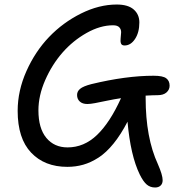

<svg xmlns="http://www.w3.org/2000/svg" viewBox="-20 -728 795 849"><path d="M366.2 -268.1Q344.7 -268.1 332.8 -279.1Q320.8 -290 320.8 -308.1Q320.8 -324.2 334.5 -335.4Q348.1 -346.7 383.8 -356Q537.1 -393.1 659.2 -393.1Q700.2 -393.1 715.1 -381.8Q730 -370.6 730 -349.1Q730 -331.5 716.3 -319.3Q702.6 -307.1 676.8 -307.1Q658.2 -307.1 624 -305.2V-294.9Q624 -119.1 678.2 -2Q699.2 45.9 699.2 68.8Q699.2 84 690.2 92.5Q681.2 101.1 666 101.1Q644 101.1 628.7 87.9Q613.3 74.7 598.1 43.9Q557.1 -40 543.9 -189.9Q514.6 -133.3 482.2 -93.3Q449.7 -53.2 415.8 -31.2Q381.8 -9.3 348.4 0.2Q314.9 9.8 277.8 9.8Q177.2 9.8 117.7 -53Q58.1 -115.7 58.1 -237.8Q58.1 -326.7 96.9 -413.6Q135.7 -500.5 197 -564.5Q258.3 -628.4 338.1 -668.2Q418 -708 496.1 -708Q546.4 -708 571.3 -686Q596.2 -664.1 596.2 -628.9Q596.2 -584.5 577.1 -555.7Q558.1 -526.9 530.8 -526.9Q518.1 -526.9 514.9 -536.1Q511.7 -545.4 513.4 -558.3Q515.1 -571.3 515.6 -584.5Q516.1 -597.7 507.8 -606.9Q499.5 -616.2 480 -616.2Q423.3 -616.2 363 -582.3Q302.7 -548.3 256.3 -495.4Q210 -442.4 179.9 -373.8Q149.9 -305.2 149.9 -240.2Q149.9 -160.6 184.8 -118.4Q219.7 -76.2 278.8 -76.2Q351.6 -76.2 408.9 -131.1Q466.3 -186 515.1 -293.9Q485.8 -289.6 453.1 -282.7Q420.4 -275.9 399.9 -272Q379.4 -268.1 366.2 -268.1Z"/></svg>

Font: Shantell Sans Normal
Style: Regular
Weight: 400
Designer: Stephen Nixon, Anya Danilova, Shantell Martin
Foundry: Arrow Type
Version: Version 1.006;[559af2be0]